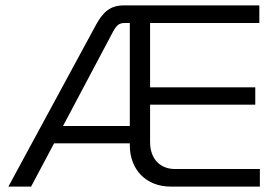

<svg xmlns="http://www.w3.org/2000/svg" viewBox="-20 -690 1035 710"><path d="M336 -600 11 0H95L180 -160H460V-153C460 -62 521 0 611 0H941V-65H627C571 -65 535 -104 535 -164V-303H924V-367H535V-605H939V-670H437C386 -670 360 -643 336 -600ZM213 -224 397 -571C411 -597 420 -605 442 -605H460V-224Z"/></svg>

Font: LT Wave Alt Light
Style: Regular
Weight: 300
Designer: Daniel Lyons
Version: Version 2.5 (Glyphs App)